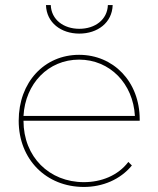

<svg xmlns="http://www.w3.org/2000/svg" viewBox="-20 -737 627 760"><path d="M73 -278C80 -406 171 -501 293 -501C415 -501 507 -406 514 -278ZM312 3C386 3 456 -26 502 -82L488 -96C447 -42 381 -16 312 -16C175 -16 73 -116 73 -259H533V-264C533 -414 429 -520 293 -520C156 -520 54 -412 54 -259C54 -106 163 3 312 3ZM294 -604C366 -604 424 -647 426 -717H407C405 -659 356 -623 294 -623C232 -623 183 -659 181 -717H162C164 -647 222 -604 294 -604Z"/></svg>

Font: Montserrat-Alt1 Thin
Style: Regular
Weight: 100
Designer: Differentunic
Foundry: Differentunic
Version: Version 7.222